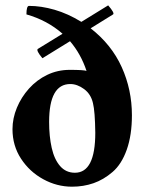

<svg xmlns="http://www.w3.org/2000/svg" viewBox="-20 -701 549 727"><path d="M252.9 5.9Q195.3 5.9 143.6 -22.5Q91.8 -50.8 59.6 -100.1Q27.3 -149.4 27.3 -211.9Q27.3 -252.9 43.9 -293Q60.5 -333 89.8 -365.7Q119.1 -398.4 158.7 -417.5Q198.2 -436.5 244.1 -436.5Q295.9 -436.5 307.6 -432.6Q286.1 -497.1 245.1 -544.9L140.6 -480.5Q116.2 -509.8 123 -515.6L216.8 -573.2Q159.2 -624 80.1 -646.5Q80.1 -678.7 89.8 -678.7Q135.7 -678.7 186.5 -664.1Q237.3 -649.4 288.1 -618.2L389.6 -680.7Q415 -651.4 408.2 -646.5L323.2 -593.8Q402.3 -532.2 440.9 -446.8Q479.5 -361.3 479.5 -264.6Q479.5 -189.5 460 -134.3Q440.4 -79.1 406.2 -49.8Q372.1 -20.5 334 -7.3Q295.9 5.9 252.9 5.9ZM263.7 -46.9Q340.8 -46.9 340.8 -198.2Q339.8 -279.3 332 -310.5Q324.2 -344.7 298.3 -363.8Q272.5 -382.8 246.1 -382.8Q166 -382.8 166 -239.3Q166 -184.6 175.8 -141.1Q185.5 -97.7 207.5 -72.3Q229.5 -46.9 263.7 -46.9Z"/></svg>

Font: Crimson Text Bold
Style: Bold
Weight: 700
Designer: Sebastian Kosch
Foundry: Sebastian Kosch
Version: Version 1.10 July 1, 2025